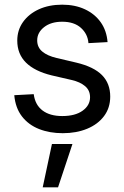

<svg xmlns="http://www.w3.org/2000/svg" viewBox="-20 -553 526 814"><path d="M246.1 11.7Q190.4 11.7 145.8 -5.9Q101.1 -23.4 73.2 -59.3Q45.4 -95.2 40.5 -149.4L123 -153.8Q128.9 -108.4 160.2 -84.7Q191.4 -61 244.1 -61Q298.8 -61 330.3 -83.7Q361.8 -106.4 361.8 -140.6Q361.8 -169.9 340.8 -187.7Q319.8 -205.6 283.7 -213.9L199.2 -233.4Q127 -251 90.1 -287.6Q53.2 -324.2 53.2 -380.9Q53.2 -425.3 77.6 -459.7Q102.1 -494.1 145 -513.7Q188 -533.2 243.7 -533.2Q297.9 -533.2 339.8 -513.7Q381.8 -494.1 407 -458.7Q432.1 -423.3 436 -374.5L355 -370.1Q352.1 -408.7 323.2 -434.8Q294.4 -460.9 243.7 -460.9Q196.3 -460.9 167 -438Q137.7 -415 137.7 -381.8Q137.7 -352.5 159.2 -334.5Q180.7 -316.4 220.2 -307.1L303.2 -287.6Q377.4 -270 412.4 -234.6Q447.3 -199.2 447.3 -143.6Q447.3 -95.7 421.1 -60.8Q395 -25.9 349.4 -7.1Q303.7 11.7 246.1 11.7ZM161.1 241.2 200.2 57.6H287.1L226.1 241.2Z"/></svg>

Font: Inter 28pt
Style: Regular
Weight: 400
Designer: Rasmus Andersson
Foundry: rsms
Version: Version 4.001;git-66647c0bb